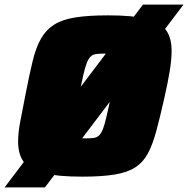

<svg xmlns="http://www.w3.org/2000/svg" viewBox="-49 -763 821 838"><path d="M-29 55 575 -743H752L147 55ZM310 8Q203 8 141.5 -7Q80 -22 55 -55.5Q30 -89 30 -146Q30 -184 40 -235.5Q50 -287 63 -354Q79 -437 93.5 -496.5Q108 -556 130 -594.5Q152 -633 187.5 -655.5Q223 -678 280 -687Q337 -696 423 -696Q530 -696 590 -681Q650 -666 675 -632.5Q700 -599 700 -541Q700 -502 691.5 -451Q683 -400 668 -334Q649 -250 633 -190.5Q617 -131 596 -92.5Q575 -54 540.5 -32Q506 -10 450.5 -1Q395 8 310 8ZM325 -159Q346 -159 360 -161Q374 -163 383.5 -172Q393 -181 400.5 -200.5Q408 -220 416 -255Q424 -290 436 -344Q448 -401 454.5 -437Q461 -473 461 -492Q461 -510 455 -518Q449 -526 436.5 -527.5Q424 -529 404 -529Q383 -529 369.5 -527Q356 -525 346.5 -516Q337 -507 329.5 -487.5Q322 -468 314 -433Q306 -398 295 -344Q287 -305 280.5 -276Q274 -247 271 -227Q268 -207 268 -194Q268 -177 274 -169.5Q280 -162 292.5 -160.5Q305 -159 325 -159Z"/></svg>

Font: Saira Thin Black
Style: Italic
Weight: 900
Italic angle: -12°
Version: Version 1.101